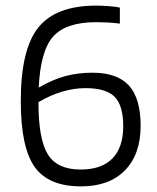

<svg xmlns="http://www.w3.org/2000/svg" viewBox="-20 -657 559 684"><path d="M269 7Q152 7 103 -63Q54 -133 54 -297Q54 -481 116.5 -559Q179 -637 323 -637Q344 -637 369 -635Q394 -633 407 -630V-573Q382 -576 362.5 -577Q343 -578 323 -578Q215 -578 169.5 -527Q124 -476 118 -345Q168 -374 213 -386Q258 -398 309 -398Q398 -398 439.5 -352Q481 -306 481 -209Q481 -107 425 -50Q369 7 269 7ZM117 -293V-292Q117 -161 150.5 -107Q184 -53 267 -53Q342 -53 380.5 -92.5Q419 -132 419 -207Q419 -281 388.5 -312Q358 -343 284 -343Q244 -343 201.5 -330.5Q159 -318 117 -293Z"/></svg>

Font: Blinker Light
Style: Regular
Weight: 300
Designer: Juergen Huber
Foundry: supertype
Version: Version 1.017;hotconv 1.0.117;makeotfexe 2.5.65602